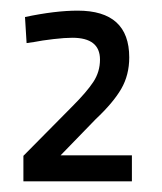

<svg xmlns="http://www.w3.org/2000/svg" viewBox="-20 -819 305 361"><path d="M228 -478H24V-526L116 -619Q143 -646 155.5 -665Q168 -684 168 -707Q168 -748 116 -748Q102 -748 80.5 -745.5Q59 -743 44 -740L30 -738L27 -787Q84 -799 126 -799Q223 -799 223 -711Q223 -678 208 -652Q193 -626 160 -595L94 -527H228Z"/></svg>

Font: TitilliumText22L Lt
Style: Thin
Weight: 300
Designer: Campivisivi
Foundry: Campivisivi
Version: 1.000